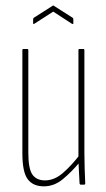

<svg xmlns="http://www.w3.org/2000/svg" viewBox="-20 -652 376 678"><path d="M135 6Q97 6 78 -19Q59 -44 59 -111V-475Q59 -479 62 -479H76Q80 -479 80 -475V-113Q80 -56 94.5 -35.5Q109 -15 139 -15Q172 -15 202.5 -41.5Q233 -68 262 -106V-80Q232 -44 201.5 -19Q171 6 135 6ZM265 0Q262 0 261 -4Q260 -27 258.5 -52.5Q257 -78 257 -93V-96V-475Q257 -479 260 -479H274Q278 -479 278 -475V-111Q278 -83 279 -56Q280 -29 281 -4Q281 0 277 0ZM101 -568Q97 -566 97 -569V-583Q97 -587 99 -589L165 -631Q168 -634 171 -631L237 -589Q239 -587 239 -583V-569Q239 -566 234 -568L168 -611Z"/></svg>

Font: Sofia Sans Extra Condensed Thin
Style: Regular
Weight: 250
Version: Version 4.100